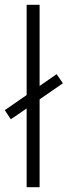

<svg xmlns="http://www.w3.org/2000/svg" viewBox="-33 -780 282 800"><path d="M78 0H132V-366L229 -433L203 -471L132 -422V-760H78V-384L-13 -321L12 -283L78 -328Z"/></svg>

Font: Noto Sans Devanagari Condensed Light
Style: Regular
Weight: 300
Width: 3
Designer: Jelle Bosma - Monotype Design Team
Foundry: Monotype Imaging Inc.
Version: Version 2.004